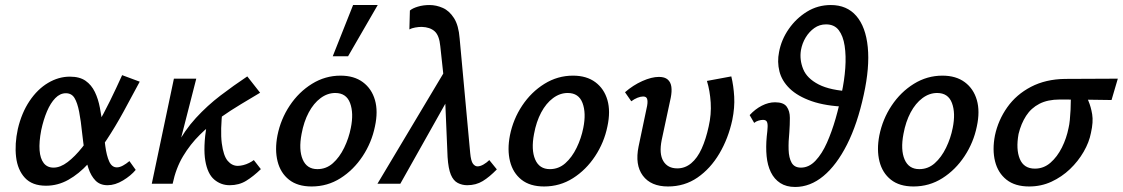

<svg xmlns="http://www.w3.org/2000/svg" viewBox="-20 -731 4468 764"><path d="M163 8Q108 8 79 -23.5Q50 -55 44 -106.5Q38 -158 51 -218Q66 -282 97.5 -329Q129 -376 171 -401Q213 -426 258 -426Q297 -426 320.5 -409.5Q344 -393 357.5 -365Q371 -337 377.5 -302Q384 -267 389 -231Q394 -188 399 -150Q404 -112 414.5 -88.5Q425 -65 445 -65Q456 -65 469 -72Q482 -79 495 -90L520 -55Q501 -32 469.5 -13Q438 6 408 6Q378 6 360 -12.5Q342 -31 332 -61Q322 -91 316.5 -127.5Q311 -164 307 -200Q302 -250 295 -286Q288 -322 276.5 -341Q265 -360 242 -360Q219 -360 200 -340.5Q181 -321 167 -288Q153 -255 144 -213Q135 -166 137.5 -133Q140 -100 154 -82Q168 -64 193 -64Q220 -64 249 -86Q278 -108 307 -144.5Q336 -181 364 -229Q392 -277 417.5 -329Q443 -381 466 -432L536 -406Q504 -346 471.5 -286.5Q439 -227 404 -174Q369 -121 331.5 -80Q294 -39 252 -15.5Q210 8 163 8Z M635 0Q648 -85 681 -148.5Q714 -212 759.5 -261.5Q805 -311 857.5 -351Q910 -391 964 -427L1015 -362Q980 -341 939 -316.5Q898 -292 856 -262.5Q814 -233 775.5 -195Q737 -157 708.5 -109.5Q680 -62 667 0ZM584 0 672 -418H761L654 0ZM894 6Q859 6 832.5 -16.5Q806 -39 797 -91Q788 -143 802 -232L866 -300Q856 -211 862.5 -161Q869 -111 886 -91Q903 -71 926 -71Q936 -71 948 -74Q960 -77 971 -82.5Q982 -88 990 -94L1018 -58Q988 -29 959.5 -11.5Q931 6 894 6Z M1220 11Q1164 11 1130 -16Q1096 -43 1084.5 -89Q1073 -135 1084 -192Q1097 -257 1133 -311Q1169 -365 1221.5 -397.5Q1274 -430 1335 -430Q1389 -430 1424 -404Q1459 -378 1472 -333Q1485 -288 1472 -228Q1459 -164 1423 -109.5Q1387 -55 1335 -22Q1283 11 1220 11ZM1243 -58Q1278 -58 1304.5 -81.5Q1331 -105 1349.5 -143Q1368 -181 1376 -222Q1388 -281 1373 -321Q1358 -361 1314 -361Q1283 -361 1255.5 -340.5Q1228 -320 1208.5 -283.5Q1189 -247 1180 -198Q1168 -135 1184.5 -96.5Q1201 -58 1243 -58ZM1304 -507 1385 -711H1483L1365 -507Z M1839 6Q1819 6 1801.5 -3Q1784 -12 1774 -36Q1764 -60 1761 -106L1749 -390L1732 -547Q1728 -590 1709.5 -606.5Q1691 -623 1658 -624Q1646 -624 1632 -621.5Q1618 -619 1609 -614L1611 -689Q1621 -698 1642.5 -704.5Q1664 -711 1689 -711Q1716 -711 1742 -699.5Q1768 -688 1786.5 -659Q1805 -630 1809 -578L1851 -122Q1854 -90 1862 -79.5Q1870 -69 1880 -69Q1891 -69 1904 -76.5Q1917 -84 1927 -94L1957 -57Q1928 -27 1901 -10.5Q1874 6 1839 6ZM1482 0 1761 -467 1776 -361 1573 0Z M2145 11Q2089 11 2055 -16Q2021 -43 2009.5 -89Q1998 -135 2009 -192Q2022 -257 2058 -311Q2094 -365 2146.5 -397.5Q2199 -430 2260 -430Q2314 -430 2349 -404Q2384 -378 2397 -333Q2410 -288 2397 -228Q2384 -164 2348 -109.5Q2312 -55 2260 -22Q2208 11 2145 11ZM2168 -58Q2203 -58 2229.5 -81.5Q2256 -105 2274.5 -143Q2293 -181 2301 -222Q2313 -281 2298 -321Q2283 -361 2239 -361Q2208 -361 2180.5 -340.5Q2153 -320 2133.5 -283.5Q2114 -247 2105 -198Q2093 -135 2109.5 -96.5Q2126 -58 2168 -58Z M2638 11Q2570 11 2538 -32Q2506 -75 2521 -148L2555 -310Q2557 -321 2556.5 -329.5Q2556 -338 2552 -342.5Q2548 -347 2539 -347Q2529 -347 2516.5 -342Q2504 -337 2492 -328L2467 -364Q2499 -392 2536 -408.5Q2573 -425 2602 -425Q2625 -425 2637 -414.5Q2649 -404 2651.5 -385.5Q2654 -367 2649 -342L2613 -174Q2602 -119 2619.5 -90Q2637 -61 2675 -61Q2706 -61 2730.5 -81.5Q2755 -102 2772 -139.5Q2789 -177 2800 -228Q2811 -276 2808 -323Q2805 -370 2793 -409L2890 -427Q2899 -390 2901.5 -346.5Q2904 -303 2894 -254Q2878 -180 2842.5 -120Q2807 -60 2755.5 -24.5Q2704 11 2638 11Z M3031 -188Q3034 -212 3034.5 -226.5Q3035 -241 3031 -247.5Q3027 -254 3016 -254Q3008 -254 2998 -251Q2988 -248 2981 -242L2963 -273Q2985 -297 3011.5 -310.5Q3038 -324 3064 -324Q3098 -324 3110.5 -306.5Q3123 -289 3123 -262Q3123 -235 3121 -206Q3117 -168 3118 -135.5Q3119 -103 3130 -83.5Q3141 -64 3167 -64Q3199 -64 3225 -91.5Q3251 -119 3270.5 -163Q3290 -207 3305 -259Q3320 -311 3329 -360Q3340 -411 3343.5 -460Q3347 -509 3341 -548.5Q3335 -588 3317.5 -611Q3300 -634 3267 -634Q3241 -634 3220.5 -619.5Q3200 -605 3186 -582Q3172 -559 3167 -531Q3161 -493 3176 -456Q3191 -419 3237.5 -395Q3284 -371 3368 -367L3348 -306Q3265 -309 3209.5 -328.5Q3154 -348 3122.5 -378.5Q3091 -409 3081.5 -447Q3072 -485 3080 -524Q3089 -573 3118.5 -615.5Q3148 -658 3191 -684.5Q3234 -711 3286 -711Q3350 -711 3387.5 -667.5Q3425 -624 3433 -543.5Q3441 -463 3417 -354Q3392 -238 3350.5 -156Q3309 -74 3256.5 -30.5Q3204 13 3144 13Q3109 13 3085 -2.5Q3061 -18 3047.5 -45.5Q3034 -73 3030.5 -109.5Q3027 -146 3031 -188Z M3615 11Q3559 11 3525 -16Q3491 -43 3479.5 -89Q3468 -135 3479 -192Q3492 -257 3528 -311Q3564 -365 3616.5 -397.5Q3669 -430 3730 -430Q3784 -430 3819 -404Q3854 -378 3867 -333Q3880 -288 3867 -228Q3854 -164 3818 -109.5Q3782 -55 3730 -22Q3678 11 3615 11ZM3638 -58Q3673 -58 3699.5 -81.5Q3726 -105 3744.5 -143Q3763 -181 3771 -222Q3783 -281 3768 -321Q3753 -361 3709 -361Q3678 -361 3650.5 -340.5Q3623 -320 3603.5 -283.5Q3584 -247 3575 -198Q3563 -135 3579.5 -96.5Q3596 -58 3638 -58Z M4075 11Q4019 11 3985 -16Q3951 -43 3939.5 -89Q3928 -135 3939 -192Q3952 -253 3988 -304Q4024 -355 4082.5 -385.5Q4141 -416 4218 -417L4428 -418L4403 -333Q4344 -334 4294.5 -334.5Q4245 -335 4197 -335Q4149 -335 4116 -318Q4083 -301 4063 -270Q4043 -239 4033 -198Q4022 -137 4038 -98.5Q4054 -60 4098 -60Q4133 -60 4160 -83.5Q4187 -107 4205.5 -144Q4224 -181 4232 -222Q4235 -234 4237 -253.5Q4239 -273 4240 -294.5Q4241 -316 4241 -334.5Q4241 -353 4239 -361L4294 -373Q4301 -353 4311 -329.5Q4321 -306 4326 -276Q4331 -246 4321 -202Q4314 -165 4292 -127Q4270 -89 4237.5 -58Q4205 -27 4164 -8Q4123 11 4075 11Z"/></svg>

Font: Ysabeau Office SemiBold
Style: Italic
Weight: 600
Italic angle: -12°
Designer: Christian Thalmann (Catharsis Fonts)
Version: Version 2.001;gftools[0.9.30]; featfreeze: tnum,lnum,ss02